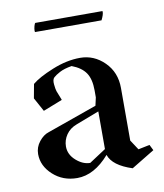

<svg xmlns="http://www.w3.org/2000/svg" viewBox="-71 -642 606 711"><g transform="rotate(-10 232.0 -286.5)"><path d="M102.5 -549.8Q102.5 -550.3 102.1 -551.5Q101.6 -552.7 101.6 -553.7Q101.6 -562 104.2 -571.8Q106.9 -581.5 109.4 -583H361.3Q361.3 -583 361.8 -582.5Q362.3 -582 362.3 -580.1Q362.3 -569.3 352.5 -549.8ZM163.1 9.8Q109.4 9.8 72.3 -24.2Q35.2 -58.1 35.2 -102.5Q35.2 -128.4 51.8 -149.2Q68.4 -169.9 87.9 -175.8L275.4 -242.2L282.2 -272.5V-298.8Q282.2 -341.3 266.1 -365Q250 -388.7 213.9 -402.3Q185.1 -397.5 168.2 -388.4Q151.4 -379.4 143.8 -372.1Q136.2 -364.7 138.2 -346.2Q140.1 -327.6 142.8 -320.1Q145.5 -312.5 155.8 -287.1Q156.2 -285.6 156.2 -285.2L84 -256.8L55.7 -308.6L65.4 -361.3Q90.3 -382.3 144.8 -404.5Q199.2 -426.8 250 -426.8Q302.2 -426.8 341.1 -388.2Q379.9 -349.6 379.9 -291V-92.8L404.3 -55.7L447.3 -64.5L458 -43L371.1 9.8Q298.3 -13.7 284.2 -55.7Q227.1 9.8 163.1 9.8ZM219.7 -37.1 282.2 -78.1V-219.7L195.3 -186.5Q169.4 -176.8 155.5 -156.5Q141.6 -136.2 141.6 -112.3Q141.6 -82 167 -59.6Q192.4 -37.1 219.7 -37.1Z"/></g></svg>

Font: Comprehension SemiBold
Style: Regular
Weight: 600
Designer: Alfredo Marco Pradil
Foundry: Alfredo Marco Pradil
Version: 1.0